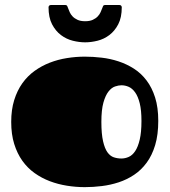

<svg xmlns="http://www.w3.org/2000/svg" viewBox="-20 -749 694 786"><path d="M327.1 17.1Q290.5 17.1 253.9 11.2Q217.3 5.4 183.8 -7.3Q150.4 -20 121.6 -40.5Q92.8 -61 71.5 -90.8Q50.3 -120.6 38.1 -159.9Q25.9 -199.2 25.9 -250Q25.9 -299.8 38.1 -339.1Q50.3 -378.4 71.5 -408.2Q92.8 -438 121.6 -458.7Q150.4 -479.5 183.8 -492.4Q217.3 -505.4 253.9 -511.2Q290.5 -517.1 327.1 -517.1Q360.8 -517.1 396.2 -512.9Q431.6 -508.8 465.1 -497.8Q498.5 -486.8 528.1 -468Q557.6 -449.2 579.8 -419.9Q602.1 -390.6 615 -349.9Q627.9 -309.1 627.9 -253.9Q627.9 -197.3 615.2 -155Q602.5 -112.8 580.3 -82.8Q558.1 -52.7 528.8 -33.2Q499.5 -13.7 466.1 -2.7Q432.6 8.3 397 12.7Q361.3 17.1 327.1 17.1ZM477.1 -100.1Q492.2 -100.1 507.1 -106.7Q522 -113.3 533.4 -130.4Q544.9 -147.5 552 -177.5Q559.1 -207.5 559.1 -253.9Q559.1 -297.9 552 -326.2Q544.9 -354.5 533.2 -370.8Q521.5 -387.2 506.8 -393.6Q492.2 -399.9 477.1 -399.9Q465.3 -399.9 450.9 -395Q436.5 -390.1 424.1 -374.3Q411.6 -358.4 403.3 -328.9Q395 -299.3 395 -250Q395 -200.7 401.9 -170.9Q408.7 -141.1 419.9 -125.5Q431.2 -109.9 446 -105Q460.9 -100.1 477.1 -100.1ZM328.6 -662.1Q347.7 -662.1 360.1 -668Q372.6 -673.8 380.1 -681.9Q387.7 -689.9 391.6 -698.7Q395.5 -707.5 397.5 -712.9Q399.9 -719.2 401.9 -723.9Q403.8 -728.5 410.6 -728.5H468.8Q474.1 -728.5 476.3 -725.3Q478.5 -722.2 478.5 -719.7Q478.5 -677.2 464.1 -649.7Q449.7 -622.1 427.7 -605.5Q405.8 -588.9 379.4 -582.3Q353 -575.7 328.6 -575.7Q304.2 -575.7 277.8 -582.3Q251.5 -588.9 229.5 -605.5Q207.5 -622.1 193.1 -649.7Q178.7 -677.2 178.7 -719.7Q178.7 -722.2 180.9 -725.3Q183.1 -728.5 188.5 -728.5H246.6Q253.4 -728.5 255.4 -723.9Q257.3 -719.2 259.8 -712.9Q261.7 -707.5 265.6 -698.7Q269.5 -689.9 277.1 -681.9Q284.7 -673.8 297.1 -668Q309.6 -662.1 328.6 -662.1Z"/></svg>

Font: Fascinate
Style: Regular
Weight: 900
Designer: Astigmatic (AOETI)
Foundry: Astigmatic (AOETI)
Version: Version 1.000